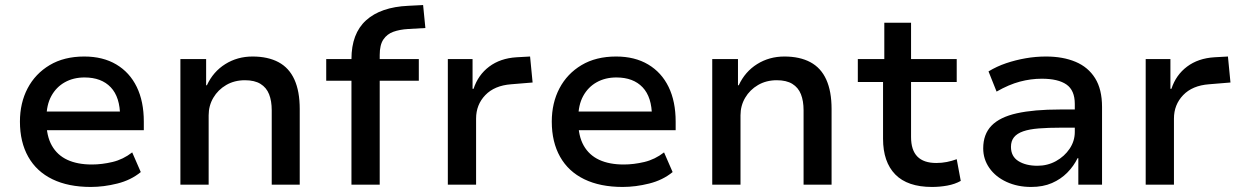

<svg xmlns="http://www.w3.org/2000/svg" viewBox="-20 -732 4921 761"><path d="M340 9Q251 9 188 -21.5Q125 -52 92 -110.5Q59 -169 59 -250Q59 -324 89.5 -382Q120 -440 177 -474Q234 -508 314 -508Q388 -508 441 -476.5Q494 -445 522 -387.5Q550 -330 550 -250V-216H144V-290H473L456 -270Q456 -347 419 -386Q382 -425 315 -425Q271 -425 237 -406Q203 -387 183.5 -351.5Q164 -316 164 -264V-251Q164 -193 185.5 -155Q207 -117 247 -98.5Q287 -80 344 -80Q384 -80 426 -90Q468 -100 504 -128L538 -50Q499 -18 445 -4.5Q391 9 340 9Z M695 0V-498H797V-394H800Q825 -448 873 -478Q921 -508 981 -508Q1042 -508 1084 -485.5Q1126 -463 1147 -416.5Q1168 -370 1168 -300V0H1057V-295Q1057 -332 1046.5 -358.5Q1036 -385 1012.5 -399.5Q989 -414 951 -414Q909 -414 876.5 -395Q844 -376 825.5 -344.5Q807 -313 807 -275V0Z M1373 0V-412H1273V-498H1403L1373 -468V-498Q1373 -599 1431 -651.5Q1489 -704 1598 -709L1657 -712L1666 -621L1597 -617Q1564 -615 1539 -606Q1514 -597 1499.5 -575.5Q1485 -554 1485 -514V-490L1469 -498H1640V-412H1485V0Z M1755 0V-498H1853V-380H1857Q1875 -435 1919 -468Q1963 -501 2027 -505L2081 -508L2091 -405L2006 -398Q1940 -393 1903.5 -355Q1867 -317 1867 -262V0Z M2448 9Q2359 9 2296 -21.5Q2233 -52 2200 -110.5Q2167 -169 2167 -250Q2167 -324 2197.5 -382Q2228 -440 2285 -474Q2342 -508 2422 -508Q2496 -508 2549 -476.5Q2602 -445 2630 -387.5Q2658 -330 2658 -250V-216H2252V-290H2581L2564 -270Q2564 -347 2527 -386Q2490 -425 2423 -425Q2379 -425 2345 -406Q2311 -387 2291.5 -351.5Q2272 -316 2272 -264V-251Q2272 -193 2293.5 -155Q2315 -117 2355 -98.5Q2395 -80 2452 -80Q2492 -80 2534 -90Q2576 -100 2612 -128L2646 -50Q2607 -18 2553 -4.5Q2499 9 2448 9Z M2803 0V-498H2905V-394H2908Q2933 -448 2981 -478Q3029 -508 3089 -508Q3150 -508 3192 -485.5Q3234 -463 3255 -416.5Q3276 -370 3276 -300V0H3165V-295Q3165 -332 3154.5 -358.5Q3144 -385 3120.5 -399.5Q3097 -414 3059 -414Q3017 -414 2984.5 -395Q2952 -376 2933.5 -344.5Q2915 -313 2915 -275V0Z M3674 9Q3577 9 3528.5 -40.5Q3480 -90 3480 -182V-407H3380V-498H3485V-642H3591V-498H3772V-407H3591V-189Q3591 -137 3616 -111.5Q3641 -86 3691 -86Q3713 -86 3733 -90Q3753 -94 3772 -101L3788 -15Q3765 -2 3735 3.5Q3705 9 3674 9Z M4067 9Q4013 9 3969.5 -11Q3926 -31 3901.5 -66Q3877 -101 3877 -144Q3877 -200 3910 -234Q3943 -268 4010.5 -283Q4078 -298 4181 -298H4256V-226H4187Q4135 -226 4097.5 -223Q4060 -220 4035.5 -211.5Q4011 -203 3999 -188Q3987 -173 3987 -150Q3987 -112 4016.5 -93.5Q4046 -75 4092 -75Q4132 -75 4165.5 -93.5Q4199 -112 4219.5 -142.5Q4240 -173 4240 -209V-320Q4240 -374 4207 -397Q4174 -420 4109 -420Q4066 -420 4022.5 -408.5Q3979 -397 3930 -369L3898 -449Q3931 -469 3968 -481.5Q4005 -494 4045 -501Q4085 -508 4126 -508Q4193 -508 4243 -487Q4293 -466 4320.5 -422Q4348 -378 4348 -308V0H4254V-105H4251Q4236 -74 4210.5 -48Q4185 -22 4149.5 -6.5Q4114 9 4067 9Z M4521 0V-498H4619V-380H4623Q4641 -435 4685 -468Q4729 -501 4793 -505L4847 -508L4857 -405L4772 -398Q4706 -393 4669.5 -355Q4633 -317 4633 -262V0Z"/></svg>

Font: Nunito Sans 7pt SemiBold
Style: Regular
Weight: 600
Designer: Vernon Adams
Foundry: Vernon Adams
Version: Version 3.101;gftools[0.9.27]